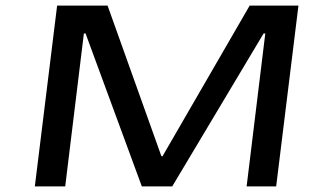

<svg xmlns="http://www.w3.org/2000/svg" viewBox="-20 -669 1116 689"><path d="M971 0 1051 -649H876L563 -108L559 -109L366 -649H185L105 0H214L281 -549H287L489 0H598L926 -549H932L865 0Z"/></svg>

Font: Gamestation Extended
Style: Italic
Weight: 400
Width: 7
Designer: Jonas Hecksher
Foundry: Jonas Hecksher, Playtypeª, e-types AS
Version: Version 1.003